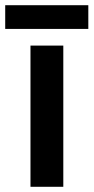

<svg xmlns="http://www.w3.org/2000/svg" viewBox="-36 -783 359 737"><path d="M303 -763H-16V-672H303ZM207 -66V-608H81V-66Z"/></svg>

Font: Noto Sans Malayalam UI SemiBold
Style: Regular
Weight: 600
Designer: Jelle Bosma - Monotype Design Team
Foundry: Monotype Imaging Inc.
Version: Version 2.104